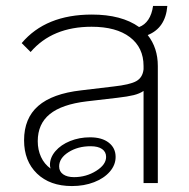

<svg xmlns="http://www.w3.org/2000/svg" viewBox="-20 -616 636 646"><path d="M477 -498Q511 -455 511 -394V0H463V-310Q450 -301 430 -296Q410 -291 375 -287L272 -275Q188 -265 147.5 -232Q107 -199 107 -141Q107 -112 118 -88Q129 -64 150 -49Q148 -57 148 -61Q148 -86 166.5 -107.5Q185 -129 216 -141.5Q247 -154 283 -154Q323 -154 346 -136Q369 -118 369 -88Q369 -61 349.5 -38.5Q330 -16 296.5 -3Q263 10 222 10Q148 10 104.5 -32Q61 -74 61 -144Q61 -218 108.5 -259.5Q156 -301 253 -312L362 -325Q417 -331 438.5 -343Q460 -355 463 -383V-394Q463 -456 417 -491Q371 -526 288 -526Q156 -526 83 -441L53 -471Q134 -567 289 -567Q389 -567 448 -525Q467 -532 479 -550Q491 -568 495 -596H543Q537 -522 477 -498ZM179 -56Q179 -39 192.5 -29.5Q206 -20 229 -20Q270 -20 303.5 -41Q337 -62 337 -88Q337 -105 323.5 -114.5Q310 -124 285 -124Q242 -124 210.5 -104Q179 -84 179 -56Z"/></svg>

Font: KoHo Light
Style: Regular
Weight: 300
Version: Version 1.000; ttfautohint (v1.6)